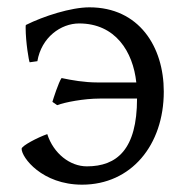

<svg xmlns="http://www.w3.org/2000/svg" viewBox="-20 -489 506 524"><path d="M224 -469C174 -469 99 -445 51 -421C50 -420 50 -418 50 -413C50 -374 59 -321 61 -319L82 -322C93 -387 146 -425 196 -425C295 -425 343 -348 352 -264H245C211 -264 176 -270 148 -276C140 -265 125 -218 123 -211L136 -202C157 -210 209 -220 252 -220H354C354 -81 299 -35 217 -35C171 -35 126 -70 109 -123C83 -114 39 -91 39 -83C39 -59 95 15 204 15C338 15 427 -93 427 -239C427 -362 359 -469 224 -469Z"/></svg>

Font: Temporarium
Style: Regular
Weight: 400
Version: Version 1.1